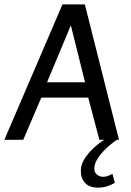

<svg xmlns="http://www.w3.org/2000/svg" viewBox="-35 -632 594 868"><path d="M-15.3 0 247.4 -612H348.6L502.9 0H414.2L363.8 -190.7H151.7L70.1 0ZM177.7 -260H349.5L285.3 -517.5ZM408.7 216.3Q367.9 216.3 348.3 193.7Q328.8 171.2 330.5 135Q332.5 107.4 349.8 81.8Q367 56.2 390.7 34.8Q414.4 13.4 436.2 0H493.3Q465.4 19.2 442.7 41.3Q419.9 63.5 406.2 85.1Q392.4 106.8 391.4 126.2Q390.2 146.3 402.8 156.8Q415.4 167.3 431.6 167.3Q443.7 167.3 455.1 162.5Q466.4 157.6 473.4 154.3L484.3 194.7Q475.3 199.7 463.9 204.6Q452.6 209.5 439.2 212.9Q425.7 216.3 408.7 216.3Z"/></svg>

Font: Ancizar Sans Thin
Style: Italic
Weight: 100
Italic angle: -4°
Designer: Cesar Puertas, Viviana Monsalve, Julian Moncada, Julian Prieto, Jose Castro, Mariel Hernandez, Felipe Aragon, Sara Alarc
Version: Version 8.100